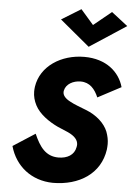

<svg xmlns="http://www.w3.org/2000/svg" viewBox="-64 -1035 761 1105"><g transform="rotate(5 316.0 -483.0)"><path d="M435 -903 361 -988 249 -919 421 -776 632 -914 538 -987ZM161 -251 34 -169C66 -54 160 20 283 22C436 22 557 -55 577 -196C578 -207 579 -217 579 -228C579 -251 574 -275 565 -299C546 -346 499 -389 436 -413C407 -425 370 -437 342 -453C313 -468 300 -486 300 -503C300 -507 300 -510 301 -513C309 -551 350 -573 393 -573C446 -573 476 -537 496 -490L630 -561C606 -647 529 -716 402 -716C269 -716 151 -641 133 -520C132 -511 131 -502 131 -493C131 -465 138 -439 151 -414C176 -365 233 -326 284 -302C305 -293 325 -285 345 -276C384 -258 404 -236 404 -209C404 -204 403 -199 402 -194C394 -149 354 -126 303 -126C229 -126 193 -178 161 -251Z"/></g></svg>

Font: Jost
Style: Bold Italic
Weight: 700
Italic angle: -5°
Version: Version 3.710